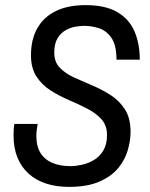

<svg xmlns="http://www.w3.org/2000/svg" viewBox="-20 -718 587 750"><path d="M249 12Q200 12 160 -1Q120 -14 91.5 -40Q63 -66 48 -103Q33 -140 33 -188Q33 -199 33.5 -210.5Q34 -222 36 -234H127Q125 -221 123.5 -209.5Q122 -198 122 -187Q122 -146 138.5 -120Q155 -94 185 -81.5Q215 -69 256 -69Q276 -69 300.5 -74.5Q325 -80 347 -93Q369 -106 383.5 -130Q398 -154 398 -190Q398 -228 376.5 -252Q355 -276 321 -293.5Q287 -311 249.5 -327Q212 -343 178 -364.5Q144 -386 122.5 -419Q101 -452 101 -502Q101 -565 126.5 -609Q152 -653 199.5 -675.5Q247 -698 314 -698Q393 -698 439.5 -670Q486 -642 506 -594Q526 -546 526 -485H435Q435 -542 415 -570.5Q395 -599 366 -608Q337 -617 309 -617Q296 -617 276.5 -614Q257 -611 237.5 -600.5Q218 -590 205 -569Q192 -548 192 -512Q192 -476 213.5 -453.5Q235 -431 269 -415.5Q303 -400 341 -384Q379 -368 413 -346Q447 -324 468.5 -290Q490 -256 490 -203Q490 -169 479 -131Q468 -93 441.5 -61Q415 -29 368 -8.5Q321 12 249 12Z"/></svg>

Font: Archivo Narrow
Style: Italic
Weight: 400
Italic angle: -8°
Designer: Hector Gatti
Foundry: Omnibus-Type
Version: Version 3.002